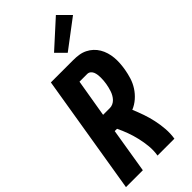

<svg xmlns="http://www.w3.org/2000/svg" viewBox="-305 -1050 1110 1110"><g transform="rotate(-45 250.0 -495.0)"><path d="M0 0 121 -735H304Q328 -735 350.5 -731.5Q373 -728 393 -718Q413 -708 428.5 -693.5Q444 -679 455 -660.5Q466 -642 472.5 -620.5Q479 -599 481 -576.5Q483 -554 481.5 -531Q480 -508 476 -484Q471 -455 462 -426Q453 -397 436 -370.5Q419 -344 395 -323Q371 -302 342 -290Q356 -257 368 -222.5Q380 -188 388 -151.5Q396 -115 399 -76.5Q402 -38 396 0H258Q264 -37 260.5 -73Q257 -109 249 -143.5Q241 -178 229 -211Q217 -244 202 -275H183L138 0ZM258 -389Q270 -389 282 -394.5Q294 -400 303 -409.5Q312 -419 318.5 -430.5Q325 -442 329 -454Q333 -466 336 -478Q339 -490 341 -502Q343 -514 344 -526Q345 -538 345 -550Q345 -562 343.5 -573.5Q342 -585 338 -595.5Q334 -606 325 -613.5Q316 -621 304 -621H241L202 -389ZM311 -787 255 -843 417 -990 487 -920Z"/></g></svg>

Font: Iosevka Curly Heavy Oblique
Style: Regular
Weight: 900
Italic angle: -9°
Monospace: yes
Designer: Belleve Invis
Foundry: Belleve Invis
Version: Version 11.1.0; ttfautohint (v1.8.3)